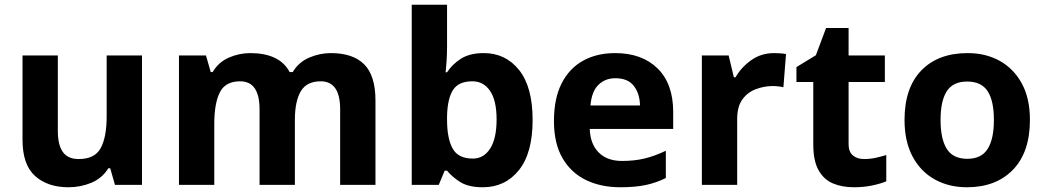

<svg xmlns="http://www.w3.org/2000/svg" viewBox="-20 -780 4410 810"><path d="M579 -546V0H465L445 -70H437Q411 -28 365.5 -9Q320 10 269 10Q181 10 128 -37.5Q75 -85 75 -190V-546H224V-227Q224 -169 245 -139Q266 -109 312 -109Q380 -109 405 -155.5Q430 -202 430 -289V-546Z M1376 -556Q1469 -556 1516.5 -508.5Q1564 -461 1564 -356V0H1415V-319Q1415 -437 1333 -437Q1274 -437 1249 -395Q1224 -353 1224 -274V0H1075V-319Q1075 -437 993 -437Q931 -437 907.5 -390.5Q884 -344 884 -257V0H735V-546H849L869 -476H877Q902 -518 945.5 -537Q989 -556 1036 -556Q1096 -556 1138 -536.5Q1180 -517 1202 -476H1215Q1240 -518 1284.5 -537Q1329 -556 1376 -556Z M1866 -583Q1866 -552 1864 -522Q1862 -492 1860 -475H1866Q1888 -509 1925 -532.5Q1962 -556 2021 -556Q2113 -556 2170 -484.5Q2227 -413 2227 -274Q2227 -134 2169 -62Q2111 10 2017 10Q1957 10 1922.5 -11.5Q1888 -33 1866 -60H1856L1831 0H1717V-760H1866ZM1973 -437Q1915 -437 1891.5 -401Q1868 -365 1866 -291V-275Q1866 -196 1889.5 -153.5Q1913 -111 1975 -111Q2021 -111 2048 -153.5Q2075 -196 2075 -276Q2075 -356 2047.5 -396.5Q2020 -437 1973 -437Z M2575 -556Q2688 -556 2754 -491.5Q2820 -427 2820 -308V-236H2468Q2470 -173 2505.5 -137Q2541 -101 2604 -101Q2657 -101 2700 -111.5Q2743 -122 2789 -144V-29Q2749 -9 2704.5 0.5Q2660 10 2597 10Q2515 10 2452 -20.5Q2389 -51 2353 -113Q2317 -175 2317 -269Q2317 -365 2349.5 -428.5Q2382 -492 2440 -524Q2498 -556 2575 -556ZM2576 -450Q2533 -450 2504.5 -422Q2476 -394 2471 -335H2680Q2679 -385 2654 -417.5Q2629 -450 2576 -450Z M3246 -556Q3257 -556 3272 -555Q3287 -554 3296 -552L3285 -412Q3278 -414 3264.5 -415.5Q3251 -417 3241 -417Q3203 -417 3168 -403.5Q3133 -390 3111.5 -360Q3090 -330 3090 -278V0H2941V-546H3054L3076 -454H3083Q3107 -496 3149 -526Q3191 -556 3246 -556Z M3625 -109Q3650 -109 3673 -114Q3696 -119 3719 -126V-15Q3695 -5 3659.5 2.5Q3624 10 3582 10Q3533 10 3494.5 -6Q3456 -22 3433.5 -61.5Q3411 -101 3411 -171V-434H3340V-497L3422 -547L3465 -662H3560V-546H3713V-434H3560V-171Q3560 -140 3578 -124.5Q3596 -109 3625 -109Z M4325 -274Q4325 -138 4253.5 -64Q4182 10 4059 10Q3983 10 3923.5 -23Q3864 -56 3830 -119.5Q3796 -183 3796 -274Q3796 -410 3867 -483Q3938 -556 4062 -556Q4139 -556 4198 -523Q4257 -490 4291 -427.5Q4325 -365 4325 -274ZM3948 -274Q3948 -193 3974.5 -151.5Q4001 -110 4061 -110Q4120 -110 4146.5 -151.5Q4173 -193 4173 -274Q4173 -355 4146.5 -395.5Q4120 -436 4060 -436Q4001 -436 3974.5 -395.5Q3948 -355 3948 -274Z"/></svg>

Font: Noto Sans Bengali UI
Style: Bold
Weight: 700
Designer: Jelle Bosma - Monotype Design Team
Foundry: Monotype Imaging Inc.
Version: Version 2.003; ttfautohint (v1.8.4.7-5d5b)